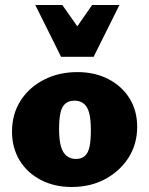

<svg xmlns="http://www.w3.org/2000/svg" viewBox="-20 -731 595 767"><path d="M266 16Q197 16 142.5 -12.5Q88 -41 58 -91Q28 -141 28 -205Q28 -275 62 -328.5Q96 -382 155.5 -412.5Q215 -443 289 -443Q359 -443 413 -415Q467 -387 497.5 -338Q528 -289 528 -224Q528 -156 494 -102Q460 -48 401 -16Q342 16 266 16ZM283 -96Q306 -96 319.5 -108.5Q333 -121 338 -146.5Q343 -172 343 -211Q343 -255 336 -280.5Q329 -306 314 -317.5Q299 -329 277 -329Q255 -329 241 -317Q227 -305 221.5 -280Q216 -255 216 -216Q216 -172 223.5 -146Q231 -120 246.5 -108Q262 -96 283 -96ZM224 -504 257 -580 348 -711H457L354 -504ZM224 -504 121 -711H229L321 -580L354 -504Z"/></svg>

Font: Ysabeau Office Black
Style: Regular
Weight: 900
Designer: Christian Thalmann (Catharsis Fonts)
Version: Version 2.001;gftools[0.9.30]; featfreeze: tnum,lnum,ss02